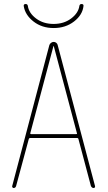

<svg xmlns="http://www.w3.org/2000/svg" viewBox="-20 -940 540 960"><path d="M98.6 -910.2Q97.7 -919.9 108.4 -919.9Q117.2 -919.9 119.1 -911.1Q124 -875 160.2 -847.7Q196.3 -820.3 248 -820.3Q299.8 -820.3 335.9 -847.7Q372.1 -875 377 -911.1Q378.9 -919.9 387.7 -919.9Q398.4 -919.9 397.5 -910.2Q392.6 -865.2 350.1 -832.5Q307.6 -799.8 248.5 -799.8Q189.5 -799.8 147.5 -832.5Q105.5 -865.2 98.6 -910.2ZM131.8 -275.4Q129.9 -270.5 134.8 -269.5H361.3Q367.2 -269.5 364.3 -275.4L249 -709Q249 -710 248 -710Q247.1 -710 247.1 -709ZM47.9 0Q44.9 0 42.5 -2.9Q40 -5.9 41 -9.8L226.6 -713.9Q228.5 -720.7 234.9 -725.6Q241.2 -730.5 248.5 -730.5Q255.9 -730.5 261.7 -725.6Q267.6 -720.7 268.6 -713.9L455.1 -9.8Q456.1 -5.9 454.1 -2.9Q452.1 0 448.2 0Q439.5 0 434.6 -9.8L372.1 -245.1Q371.1 -250 366.2 -250H129.9Q126 -250 124 -245.1L60.5 -9.8Q57.6 0 47.9 0Z"/></svg>

Font: Rounded-L Mgen+ 2m thin
Style: Regular
Weight: 100
Designer: [Source Han Sans]
Ryoko NISHIZUKA  (kana & ideographs); Paul D. Hunt (Latin, Greek & Cyrillic); Wenlong ZHANG  (bopomofo
Version: Version 1.059.20150602